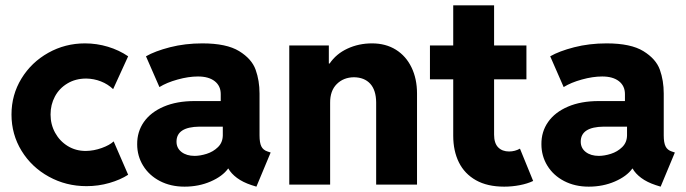

<svg xmlns="http://www.w3.org/2000/svg" viewBox="-20 -697 2592 725"><path d="M23.4 -264.6Q23.4 -338.9 61 -400.4Q98.6 -461.9 162.4 -497.6Q226.1 -533.2 300.8 -533.2Q345.2 -533.2 387.5 -520.5Q429.7 -507.8 463.9 -484.4L407.2 -360.4Q387.2 -379.4 361.1 -389.6Q335 -399.9 305.7 -400.4Q265.1 -400.4 234.4 -381.8Q203.6 -363.3 187.3 -332.5Q170.9 -301.8 170.9 -264.6Q170.9 -227.1 188.2 -195.6Q205.6 -164.1 235.8 -145.5Q266.1 -127 303.7 -127Q334.5 -127.4 364.3 -138.2Q394 -148.9 409.2 -163.1L463.9 -37.1Q434.6 -18.1 393.1 -6.1Q351.6 5.9 306.6 5.9Q229.5 5.9 164.6 -29.8Q99.6 -65.4 61.5 -127.4Q23.4 -189.5 23.4 -264.6Z M498 -152.3Q497.6 -199.7 523.4 -236.6Q549.3 -273.4 598.4 -294.4Q647.5 -315.4 714.8 -315.4H813.5V-341.8Q813.5 -372.6 790.8 -390.4Q768.1 -408.2 727.5 -408.2Q691.9 -408.2 650.6 -396.7Q609.4 -385.3 582 -368.2L531.2 -484.4Q564.9 -503.9 621.8 -518.6Q678.7 -533.2 744.1 -533.2Q835.4 -533.2 883.1 -503.9Q930.7 -474.6 945.3 -433.6Q960 -392.6 960 -343.8V-185.5Q960 -158.2 966.8 -144.3Q973.6 -130.4 990.2 -125L1002 -121.1L948.2 7.8L929.7 2Q897 -8.8 875 -25.1Q853 -41.5 842.3 -60.5H841.3Q820.3 -31.2 775.4 -11.7Q730.5 7.8 676.8 7.8Q624.5 7.8 583.7 -13.4Q543 -34.7 520.5 -71.3Q498 -107.9 498 -152.3ZM714.8 -108.4Q735.8 -108.4 760.5 -116.2Q785.2 -124 803 -141.4Q820.8 -158.7 821.3 -185.5V-218.8H733.4Q646.5 -217.8 646.5 -162.1Q646.5 -137.7 665.5 -123Q684.6 -108.4 714.8 -108.4Z M1072.3 -525.4H1221.7V-457H1224.6Q1249.5 -493.7 1292 -513.4Q1334.5 -533.2 1384.8 -533.2Q1436.5 -533.2 1474.9 -509.3Q1513.2 -485.4 1533.9 -442.4Q1554.7 -399.4 1554.7 -343.8V0H1400.4V-310.5Q1399.9 -356.9 1377.9 -380.9Q1356 -404.8 1316.4 -405.3Q1276.9 -404.8 1251.5 -379.4Q1226.1 -354 1226.6 -308.6V0H1072.3Z M1691.4 -184.6V-397.5H1603.5V-525.4H1691.4V-676.8H1845.7V-525.4H1967.8V-397.5H1845.7V-188.5Q1845.7 -156.2 1861.1 -140.6Q1876.5 -125 1902.3 -125Q1924.3 -125 1943.4 -135.7L1993.2 -13.7Q1971.7 -3.4 1942.6 2.2Q1913.6 7.8 1883.8 7.8Q1820.3 7.8 1777.3 -16.4Q1734.4 -40.5 1712.9 -83.7Q1691.4 -127 1691.4 -184.6Z M2024.4 -152.3Q2023.9 -199.7 2049.8 -236.6Q2075.7 -273.4 2124.8 -294.4Q2173.8 -315.4 2241.2 -315.4H2339.8V-341.8Q2339.8 -372.6 2317.1 -390.4Q2294.4 -408.2 2253.9 -408.2Q2218.3 -408.2 2177 -396.7Q2135.7 -385.3 2108.4 -368.2L2057.6 -484.4Q2091.3 -503.9 2148.2 -518.6Q2205.1 -533.2 2270.5 -533.2Q2361.8 -533.2 2409.4 -503.9Q2457 -474.6 2471.7 -433.6Q2486.3 -392.6 2486.3 -343.8V-185.5Q2486.3 -158.2 2493.2 -144.3Q2500 -130.4 2516.6 -125L2528.3 -121.1L2474.6 7.8L2456.1 2Q2423.3 -8.8 2401.4 -25.1Q2379.4 -41.5 2368.7 -60.5H2367.7Q2346.7 -31.2 2301.8 -11.7Q2256.8 7.8 2203.1 7.8Q2150.9 7.8 2110.1 -13.4Q2069.3 -34.7 2046.9 -71.3Q2024.4 -107.9 2024.4 -152.3ZM2241.2 -108.4Q2262.2 -108.4 2286.9 -116.2Q2311.5 -124 2329.3 -141.4Q2347.2 -158.7 2347.7 -185.5V-218.8H2259.8Q2172.9 -217.8 2172.9 -162.1Q2172.9 -137.7 2191.9 -123Q2210.9 -108.4 2241.2 -108.4Z"/></svg>

Font: Reddit Sans Vanilla ExtraBold
Style: Regular
Weight: 800
Designer: Stephen Hutchings
Foundry: Reddit
Version: Version 1.013